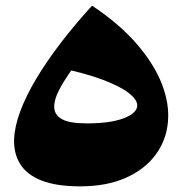

<svg xmlns="http://www.w3.org/2000/svg" viewBox="-20 -630 646 680"><path d="M264 30Q180 30 127.5 9.5Q75 -11 51.5 -49Q28 -87 30 -138Q32 -183 52 -236.5Q72 -290 108 -350.5Q144 -411 194 -476.5Q244 -542 306 -610L338 -518Q294 -462 256 -412.5Q218 -363 195 -322Q172 -281 172 -252Q172 -224 198.5 -208.5Q225 -193 288 -193Q371 -193 419 -211.5Q467 -230 466 -258Q465 -278 435.5 -301Q406 -324 344 -347.5Q282 -371 181 -392L306 -610Q405 -544 466 -472.5Q527 -401 553.5 -332Q580 -263 575 -201Q570 -135 531.5 -82.5Q493 -30 425 0Q357 30 264 30Z"/></svg>

Font: Marhey Light
Style: Bold
Weight: 700
Version: Version 1.000